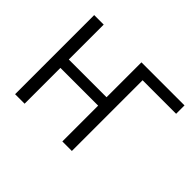

<svg xmlns="http://www.w3.org/2000/svg" viewBox="-141 -948 1198 1198"><g transform="rotate(45 458.0 -349.0)"><path d="M93 0V-698H177V-390H510V-698H890V-624H594V0H510V-316H177V0Z"/></g></svg>

Font: Aneliza
Style: Regular
Weight: 400
Designer: Mike Abbink, Paul van der Laan, Pieter van Rosmalen
Foundry: Bold Monday
Version: Version 3.0